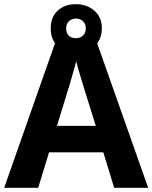

<svg xmlns="http://www.w3.org/2000/svg" viewBox="-20 -900 730 920"><path d="M527 0 475 -170H215L163 0H0L252 -717H437L690 0ZM387 -463Q382 -480 374 -506Q366 -532 358 -559Q350 -586 345 -606Q340 -586 331.5 -556.5Q323 -527 315.5 -500.5Q308 -474 304 -463L253 -297H439ZM344 -648Q290 -648 256.5 -679Q223 -710 223 -764Q223 -818 256.5 -849Q290 -880 344 -880Q396 -880 432 -849Q468 -818 468 -765Q468 -710 432.5 -679Q397 -648 344 -648ZM344 -717Q364 -717 377.5 -729.5Q391 -742 391 -764Q391 -786 377.5 -798.5Q364 -811 344 -811Q324 -811 310.5 -798.5Q297 -786 297 -764Q297 -742 309 -729.5Q321 -717 344 -717Z"/></svg>

Font: Noto Sans Armenian
Style: Bold
Weight: 700
Version: Version 2.007